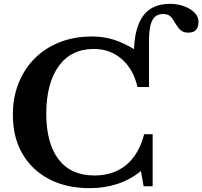

<svg xmlns="http://www.w3.org/2000/svg" viewBox="-20 -970 1054 1000"><path d="M756 -758V-517H696Q675 -609 614.5 -662Q554 -715 468 -715Q350 -715 285.5 -625Q221 -535 221 -378Q221 -224 285 -140Q349 -56 472 -56Q571 -56 637 -110.5Q703 -165 731 -271H775V0H728L714 -79Q604 10 447 10Q326 10 236 -37Q146 -84 96.5 -169.5Q47 -255 47 -372Q47 -463 77 -537.5Q107 -612 161.5 -666.5Q216 -721 292 -750.5Q368 -780 459 -780Q517 -780 568.5 -764.5Q620 -749 678 -714Q682 -829 727 -889.5Q772 -950 867 -950Q903 -950 937 -938Q971 -926 992.5 -905Q1014 -884 1014 -856Q1014 -830 1001.5 -815Q989 -800 960 -800Q934 -800 919.5 -814Q905 -828 891 -852Q875 -881 862 -889Q849 -897 829 -897Q791 -897 773.5 -864.5Q756 -832 756 -758Z"/></svg>

Font: Libre Baskerville
Style: Bold
Weight: 700
Designer: Pablo Impallari, Rodrigo Fuenzalida
Foundry: Pablo Impallari, Rodrigo Fuenzalida
Version: Version 1.051; ttfautohint (v1.8.4.7-5d5b)